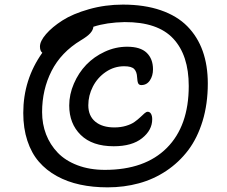

<svg xmlns="http://www.w3.org/2000/svg" viewBox="-20 -763 976 826"><path d="M442.9 43Q378.9 43 324.5 31.2Q270 19.5 224.6 -5.4Q179.2 -30.3 147.2 -67.4Q115.2 -104.5 97.7 -157.7Q80.1 -210.9 80.1 -276.9Q80.1 -420.9 162.1 -536.1Q151.9 -543.5 151.9 -563Q151.9 -585.9 178 -616.2Q204.1 -646.5 248.5 -675Q293 -703.6 362.8 -723.4Q432.6 -743.2 508.8 -743.2Q601.1 -743.2 671.4 -719Q741.7 -694.8 785.9 -649.9Q830.1 -605 852.1 -543.2Q874 -481.4 874 -403.8Q874 -315.9 851.6 -242.4Q829.1 -168.9 789.6 -116.7Q750 -64.5 695.6 -28.1Q641.1 8.3 577.4 25.6Q513.7 43 442.9 43ZM161.1 -280.8Q161.1 -229.5 178.2 -185.1Q195.3 -140.6 228.3 -106.2Q261.2 -71.8 313.5 -52Q365.7 -32.2 431.2 -32.2Q603.5 -32.2 697.8 -126.7Q792 -221.2 792 -393.1Q792 -525.4 725.3 -596.9Q658.7 -668.5 516.1 -668Q438.5 -666.5 381.8 -647.9Q380.4 -633.3 367.9 -619.6Q355.5 -606 328.1 -589.8Q242.7 -538.1 201.9 -457.8Q161.1 -377.4 161.1 -280.8ZM469.2 -133.8Q377 -133.8 327.4 -182.4Q277.8 -231 277.8 -309.1Q277.8 -356.9 297.9 -403.3Q317.9 -449.7 351.1 -484.4Q384.3 -519 430.7 -540.5Q477.1 -562 526.9 -562Q584 -562 611.1 -535.9Q638.2 -509.8 638.2 -464.8Q638.2 -437 624.8 -417Q611.3 -397 587.9 -397Q578.1 -397 574.5 -404.5Q570.8 -412.1 569.8 -431.2Q568.8 -453.6 557.6 -465.8Q546.4 -478 514.2 -478Q471.2 -478 435.3 -453.6Q399.4 -429.2 379.6 -390.6Q359.9 -352.1 359.9 -310.1Q359.9 -264.6 389.9 -239.7Q419.9 -214.8 472.2 -214.8Q499.5 -214.8 522.2 -221.7Q544.9 -228.5 558.8 -238.5Q572.8 -248.5 583.3 -258.5Q593.8 -268.6 601.6 -275.4Q609.4 -282.2 615.2 -282.2Q624.5 -282.2 629.6 -273.4Q634.8 -264.6 634.8 -250Q634.8 -203.1 591.3 -168.5Q547.9 -133.8 469.2 -133.8Z"/></svg>

Font: Shantell Sans Normal
Style: Regular
Weight: 400
Designer: Stephen Nixon, Anya Danilova, Shantell Martin
Foundry: Arrow Type
Version: Version 1.006;[559af2be0]